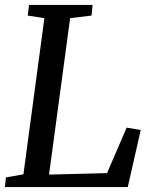

<svg xmlns="http://www.w3.org/2000/svg" viewBox="-20 -763 615 783"><path d="M0 0 4 -39.5 75.5 -52 161 -689 93 -699.5 98.5 -743H357.5L353.5 -699.5L266 -689L180 -51L416.5 -57L496.5 -242.5L554 -233L501 0Z"/></svg>

Font: Merriweather 20pt
Style: Italic
Weight: 400
Italic angle: -7.8°
Version: Version 2.101